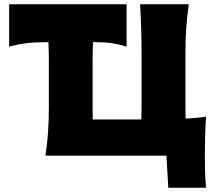

<svg xmlns="http://www.w3.org/2000/svg" viewBox="-20 -733 1003 904"><path d="M772.5 151 763.5 0H194Q202.5 -56.5 206.2 -109.8Q210 -163 210 -230.5V-441Q210 -491.5 208 -534.5H198.5Q144 -534.5 102.2 -529.2Q60.5 -524 23 -513V-713H576V-513Q544.5 -524 509.2 -529.2Q474 -534.5 428 -534.5H418Q416 -491.5 416 -441V-264Q416 -238.5 416 -215.2Q416 -192 417 -170.5H645.5Q646 -192 646.2 -215.2Q646.5 -238.5 646.5 -264V-474Q646.5 -544.5 644.8 -599.5Q643 -654.5 639.5 -713H869Q860.5 -654.5 856.8 -599.5Q853 -544.5 853 -474V-264Q853 -239.5 853.2 -217.2Q853.5 -195 854 -174.5Q878 -175.5 902 -177.8Q926 -180 950 -183.5Q947 -133 945.8 -90Q944.5 -47 944.5 -6.5Q944.5 33 945.5 72.2Q946.5 111.5 950 151Z"/></svg>

Font: Commissioner Flair ExtraBold
Style: Regular
Weight: 800
Designer: Kostas Bartsokas
Foundry: Kostas Bartsokas
Version: Version 1.000; ttfautohint (v1.8.3)